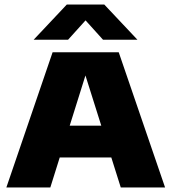

<svg xmlns="http://www.w3.org/2000/svg" viewBox="-20 -825 754 845"><path d="M8 0 211.5 -595H502.5L706.5 0H511.5L347 -521.5H365L201.5 0ZM192 -132 236 -272H477.5L521 -132ZM128 -650 274 -805H439L585 -650H433.5L341 -752.5H372L279.5 -650Z"/></svg>

Font: Encode Sans SC SemiExpanded ExtraBold
Style: Regular
Weight: 800
Width: 6
Designer: Multiple Designers
Foundry: Impallari Type
Version: Version 3.002